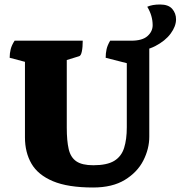

<svg xmlns="http://www.w3.org/2000/svg" viewBox="-20 -822 803 854"><path d="M394 12Q282 12 215.5 -16Q149 -44 120 -94Q91 -144 91 -211V-547L23 -565Q23 -585 27.5 -603Q32 -621 45 -641H348Q348 -612 344 -593Q340 -574 332 -572L277 -555V-254Q277 -196 285.5 -159Q294 -122 319.5 -104.5Q345 -87 395 -87Q456 -87 488 -106.5Q520 -126 532 -164Q544 -202 544 -256V-541L450 -565Q450 -585 454 -603Q458 -621 470 -641H644V-214Q644 -160 617.5 -108Q591 -56 535.5 -22Q480 12 394 12ZM564 -594V-641Q613 -641 636 -661.5Q659 -682 659 -710Q659 -752 635 -792Q657 -802 692 -802Q729 -802 746 -782.5Q763 -763 763 -736Q763 -705 739 -672.5Q715 -640 670.5 -617Q626 -594 564 -594Z"/></svg>

Font: Petrona Black
Style: Regular
Weight: 900
Designer: Ringo R. Seeber
Foundry: Ringo R. Seeber
Version: Version 2.001; ttfautohint (v1.8.3)